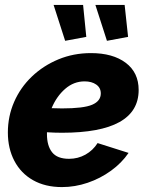

<svg xmlns="http://www.w3.org/2000/svg" viewBox="-20 -751 598 781"><path d="M232 10Q164 10 114.5 -18Q65 -46 38.5 -96.5Q12 -147 12 -212Q12 -278 37.5 -336.5Q63 -395 109.5 -439.5Q156 -484 217.5 -509.5Q279 -535 350 -535Q439 -535 491.5 -495.5Q544 -456 544 -385Q544 -211 232 -211Q218 -211 202.5 -211.5Q187 -212 171 -213Q171 -209 171 -205Q171 -158 192 -131.5Q213 -105 261 -105Q297 -105 327.5 -122Q358 -139 377 -169L503 -129Q475 -88 431.5 -56.5Q388 -25 336.5 -7.5Q285 10 232 10ZM324 -420Q280 -420 245 -389.5Q210 -359 190 -311Q212 -310 232 -310Q320 -310 355 -325Q390 -340 390 -371Q390 -394 371.5 -407Q353 -420 324 -420ZM368 -731H487L501 -601L415 -585ZM198 -731H318L331 -601L245 -585Z"/></svg>

Font: Raleway ExtraBold
Style: Italic
Weight: 800
Italic angle: -12°
Designer: Matt McInerney, Pablo Impallari, Rodrigo Fuenzalida
Foundry: Matt McInerney, Pablo Impallari, Rodrigo Fuenzalida
Version: Version 4.026